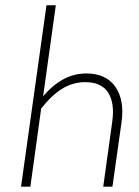

<svg xmlns="http://www.w3.org/2000/svg" viewBox="-20 -702 524 722"><path d="M304.2 -425.8Q378.4 -425.8 413.6 -376Q448.7 -326.2 437 -242.2L402.8 0H368.2L401.9 -243.2Q412.1 -313.5 387 -353.3Q361.8 -393.1 300.8 -393.1Q254.4 -393.1 214.4 -368.7Q174.3 -344.2 134.8 -293.9L94.2 0H59.1L154.8 -682.1H189.9L142.1 -339.8Q214.8 -425.8 304.2 -425.8Z"/></svg>

Font: Fira Sans Compressed UltraLight
Style: Italic
Weight: 200
Width: 3
Italic angle: -8°
Designer: Carrois Corporate & Edenspiekermann AG
Foundry: Carrois Corporate GbR & Edenspiekermann AG
Version: Version 4.203;PS 004.203;hotconv 1.0.88;makeotf.lib2.5.64775